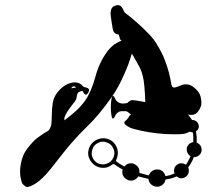

<svg xmlns="http://www.w3.org/2000/svg" viewBox="-20 -741 880 762"><path d="M760.7 -174.8Q760.7 -174.8 760.7 -174.8Q771.5 -170.9 777.3 -160.2Q780.3 -154.3 780.3 -146.5Q780.3 -142.6 779.3 -138.7Q776.4 -128.9 767.6 -123Q759.8 -117.2 749 -117.2Q745.1 -105.5 739.3 -95.7Q733.4 -85 726.6 -76.2Q731.4 -66.4 728.5 -55.7Q725.6 -44.9 716.8 -39.1Q708 -33.2 698.2 -33.2Q688.5 -34.2 680.7 -41Q670.9 -36.1 660.2 -33.2Q648.4 -30.3 636.7 -28.3Q634.8 -15.6 625 -7.8Q614.3 1 601.6 0Q588.9 -1 579.1 -9.8Q570.3 -18.6 569.3 -31.2Q569.3 -31.2 569.3 -31.2Q569.3 -31.2 568.4 -31.2Q558.6 -33.2 547.9 -36.1Q538.1 -38.1 529.3 -41Q528.3 -41 528.3 -40Q528.3 -39.1 527.3 -38.1Q518.6 -27.3 504.9 -24.4Q491.2 -22.5 479.5 -31.2Q470.7 -37.1 466.8 -47.9Q463.9 -57.6 466.8 -68.4Q455.1 -74.2 447.3 -80.1Q438.5 -85 433.6 -88.9Q431.6 -89.8 430.7 -89.8Q428.7 -89.8 426.8 -88.9Q416 -80.1 402.3 -76.2Q387.7 -73.2 373 -77.1Q349.6 -84 336.9 -106.4Q325.2 -127.9 333 -152.3Q340.8 -173.8 360.4 -184.6Q379.9 -195.3 401.4 -191.4Q426.8 -185.5 439.5 -164.1Q452.1 -141.6 445.3 -118.2Q445.3 -115.2 443.4 -112.3Q442.4 -109.4 441.4 -106.4Q440.4 -104.5 440.4 -102.5Q441.4 -100.6 442.4 -99.6Q447.3 -95.7 455.1 -90.8Q462.9 -85.9 473.6 -80.1Q482.4 -90.8 495.1 -92.8Q508.8 -94.7 519.5 -85.9Q527.3 -81.1 531.2 -72.3Q534.2 -63.5 533.2 -54.7Q542 -51.8 551.8 -49.8Q560.5 -46.9 571.3 -44.9Q574.2 -55.7 584 -62.5Q593.8 -69.3 605.5 -68.4Q617.2 -68.4 626 -60.5Q633.8 -52.7 636.7 -42Q646.5 -43.9 655.3 -45.9Q664.1 -48.8 672.9 -52.7Q668.9 -61.5 671.9 -72.3Q674.8 -82 683.6 -87.9Q691.4 -93.8 701.2 -92.8Q710 -92.8 717.8 -86.9Q723.6 -94.7 727.5 -103.5Q732.4 -111.3 736.3 -121.1Q727.5 -126 723.6 -135.7Q719.7 -145.5 721.7 -155.3Q724.6 -164.1 731.4 -169.9Q738.3 -175.8 747.1 -176.8Q747.1 -186.5 747.1 -197.3Q747.1 -207 745.1 -215.8Q743.2 -215.8 742.2 -215.8Q740.2 -216.8 738.3 -216.8Q737.3 -216.8 736.3 -217.8Q735.4 -217.8 734.4 -218.8Q731.4 -216.8 725.6 -214.8Q719.7 -212.9 710.9 -210Q701.2 -208 669.9 -208Q638.7 -208 603.5 -211.9Q568.4 -215.8 538.1 -222.7Q507.8 -229.5 498 -233.4Q477.5 -244.1 474.6 -250Q472.7 -254.9 473.6 -256.8Q474.6 -258.8 479.5 -262.7Q483.4 -266.6 485.4 -268.6Q486.3 -270.5 490.2 -275.4Q493.2 -281.2 500 -288.1Q493.2 -290 489.3 -294.9Q485.4 -298.8 479.5 -299.8Q473.6 -299.8 464.8 -299.8Q456.1 -299.8 451.2 -296.9Q440.4 -290 436.5 -280.3Q431.6 -269.5 427.7 -270.5Q423.8 -271.5 421.9 -286.1Q419.9 -299.8 419.9 -311.5Q419.9 -312.5 419.9 -315.4Q419.9 -317.4 419.9 -318.4Q419.9 -330.1 421.9 -344.7Q423.8 -358.4 427.7 -360.4Q431.6 -361.3 436.5 -350.6Q440.4 -339.8 451.2 -334Q456.1 -331.1 464.8 -330.1Q473.6 -330.1 479.5 -331.1Q485.4 -331.1 489.3 -335.9Q493.2 -339.8 500 -342.8Q504.9 -344.7 522.5 -341.8Q541 -338.9 556.6 -335.9Q556.6 -358.4 552.7 -401.4Q548.8 -444.3 535.2 -471.7Q527.3 -487.3 518.6 -502Q510.7 -516.6 502.9 -528.3Q493.2 -490.2 470.7 -441.4Q449.2 -392.6 423.8 -356.4Q374 -285.2 324.2 -237.3Q274.4 -188.5 236.3 -140.6Q216.8 -116.2 181.6 -71.3Q146.5 -27.3 118.2 -10.7Q97.7 1 87.9 1Q84 1 81.1 -1Q72.3 -7.8 69.3 -11.7Q66.4 -14.6 61.5 -37.1Q59.6 -47.9 59.6 -60.5Q59.6 -74.2 62.5 -89.8Q65.4 -106.4 72.3 -124Q80.1 -141.6 93.8 -158.2Q107.4 -174.8 118.2 -185.5Q129.9 -195.3 138.7 -201.2Q156.2 -213.9 166 -218.8Q176.8 -223.6 181.6 -239.3Q184.6 -247.1 184.6 -257.8Q185.5 -269.5 185.5 -282.2Q185.5 -306.6 189.5 -334Q194.3 -361.3 216.8 -384.8Q231.4 -399.4 248 -407.2Q264.6 -414.1 277.3 -414.1Q293.9 -413.1 302.7 -405.3Q311.5 -396.5 311.5 -396.5Q311.5 -396.5 325.2 -392.6Q338.9 -387.7 330.1 -373Q321.3 -359.4 313.5 -370.1Q306.6 -380.9 306.6 -380.9Q306.6 -380.9 297.9 -377.9Q288.1 -375 286.1 -365.2Q284.2 -354.5 282.2 -346.7Q279.3 -339.8 267.6 -326.2Q262.7 -320.3 253.9 -307.6Q244.1 -293.9 240.2 -285.2Q234.4 -273.4 235.4 -268.6Q236.3 -263.7 236.3 -263.7Q236.3 -263.7 265.6 -287.1Q294.9 -310.5 317.4 -340.8Q341.8 -376 358.4 -435.5Q374 -494.1 406.2 -537.1Q418.9 -553.7 433.6 -564.5Q448.2 -574.2 462.9 -580.1Q460 -582 458 -583Q457 -585 456.1 -586.9Q455.1 -590.8 453.1 -597.7Q452.1 -603.5 452.1 -603.5Q452.1 -603.5 441.4 -606.4Q430.7 -610.4 427.7 -625Q424.8 -639.6 419.9 -674.8Q415 -710.9 435.5 -717.8Q441.4 -720.7 447.3 -720.7Q459 -720.7 465.8 -709Q474.6 -691.4 474.6 -691.4Q474.6 -691.4 496.1 -674.8Q517.6 -657.2 543 -633.8Q560.5 -617.2 576.2 -600.6Q591.8 -583 600.6 -568.4Q624 -530.3 632.8 -505.9Q642.6 -481.4 650.4 -453.1Q657.2 -424.8 659.2 -411.1Q661.1 -397.5 667 -394.5Q671.9 -390.6 698.2 -402.3Q724.6 -413.1 748 -395.5Q771.5 -377.9 776.4 -356.4Q781.2 -334 778.3 -322.3Q774.4 -309.6 765.6 -297.9Q756.8 -286.1 742.2 -285.2Q739.3 -285.2 735.4 -285.2Q730.5 -285.2 725.6 -286.1Q728.5 -283.2 730.5 -281.2Q732.4 -278.3 734.4 -275.4Q736.3 -273.4 738.3 -270.5Q740.2 -267.6 742.2 -264.6Q744.1 -264.6 747.1 -264.6Q749 -264.6 751 -263.7Q760.7 -260.7 765.6 -252Q770.5 -243.2 768.6 -233.4Q766.6 -229.5 764.6 -225.6Q761.7 -222.7 757.8 -219.7Q759.8 -209 760.7 -198.2Q760.7 -186.5 760.7 -174.8ZM272.5 -398.4Q272.5 -398.4 272.5 -398.4Q266.6 -396.5 264.6 -393.6Q262.7 -390.6 262.7 -390.6Q268.6 -391.6 281.2 -393.6Q281.2 -393.6 279.3 -396.5Q277.3 -399.4 272.5 -398.4ZM433.6 -127Q435.5 -142.6 427.7 -155.3Q420.9 -168.9 406.2 -174.8Q385.7 -183.6 367.2 -172.9Q347.7 -162.1 344.7 -139.6Q341.8 -125 349.6 -111.3Q357.4 -97.7 371.1 -91.8Q391.6 -84 411.1 -94.7Q429.7 -105.5 433.6 -127Z"/></svg>

Font: No Time for a New Roman
Style: XXL
Weight: 400
Monospace: yes
Designer: Arthur Shnapir
Foundry: Arthur Shnapir
Version: Version_01